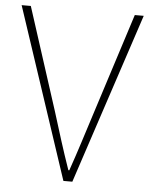

<svg xmlns="http://www.w3.org/2000/svg" viewBox="-52 -769 637 813"><g transform="rotate(5 266.0 -363.0)"><path d="M248 0H286L526 -726H488L349 -292C320 -202 300 -136 269 -47H265C234 -136 214 -202 186 -292L46 -726H7Z"/></g></svg>

Font: Source Han Sans CN ExtraLight
Style: Regular
Weight: 250
Designer: Ryoko NISHIZUKA (kana & ideographs); Paul D. Hunt (Latin, Greek & Cyrillic); Wenlong ZHANG (bopomofo); Sandoll Communica
Foundry: Adobe Systems Incorporated
Version: Version 1.004;PS 1.004;hotconv 16.6.51;makeotf.lib2.5.65220